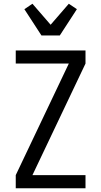

<svg xmlns="http://www.w3.org/2000/svg" viewBox="-20 -1004 540 1024"><path d="M64 0V-70L347 -665H64V-735H436V-665L153 -70H436V0ZM201 -815 110 -955 153 -984 250 -872 347 -984 390 -955 299 -815Z"/></svg>

Font: Iosevka MaddieWtf
Style: Regular
Weight: 400
Monospace: yes
Designer: Belleve Invis
Foundry: Belleve Invis
Version: Version 31.3.0; ttfautohint (v1.8.3)